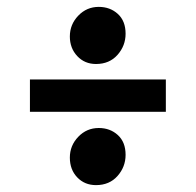

<svg xmlns="http://www.w3.org/2000/svg" viewBox="-20 -535 570 558"><path d="M67 -210V-304H462V-210ZM259 3Q226 3 204.5 -19.5Q183 -42 183 -77Q183 -112 207.5 -137.5Q232 -163 267 -163Q300 -163 322.5 -142.5Q345 -122 345 -85Q345 -50 321.5 -23.5Q298 3 259 3ZM259 -349Q226 -349 204.5 -372Q183 -395 183 -429Q183 -464 207.5 -489.5Q232 -515 267 -515Q300 -515 322.5 -494.5Q345 -474 345 -437Q345 -402 321.5 -375.5Q298 -349 259 -349Z"/></svg>

Font: Faustina Light
Style: Bold
Weight: 700
Version: Version 1.200